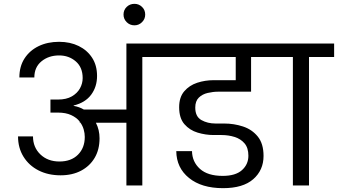

<svg xmlns="http://www.w3.org/2000/svg" viewBox="-20 -967 1762 1001"><path d="M282 -448Q326 -448 354.5 -464.5Q383 -481 397 -506.5Q411 -532 411 -560Q411 -616 375 -647Q339 -678 288 -678Q234 -678 196.5 -647.5Q159 -617 159 -563H81Q81 -621 108 -662.5Q135 -704 181.5 -726.5Q228 -749 288 -749Q346 -749 390.5 -727Q435 -705 460.5 -665.5Q486 -626 486 -571Q486 -515 455.5 -473.5Q425 -432 364 -417V-415Q393 -410 417 -396H639V-740H854V-670H722V0H639V-327H480Q499 -290 499 -246Q499 -187 473.5 -144Q448 -101 402.5 -77Q357 -53 296 -53Q231 -53 181 -78.5Q131 -104 102.5 -150Q74 -196 74 -256H152Q152 -199 190.5 -162Q229 -125 290 -125Q351 -125 386.5 -160.5Q422 -196 422 -253Q422 -272 416.5 -291.5Q411 -311 399 -328H396L395 -334Q379 -354 351 -367Q323 -380 282 -380H243V-448Z M681 -835Q657 -835 640.5 -851.5Q624 -868 624 -891Q624 -915 640.5 -931Q657 -947 681 -947Q704 -947 720.5 -931Q737 -915 737 -891Q737 -868 720.5 -851.5Q704 -835 681 -835Z M1143 14Q1031 14 965.5 -39Q900 -92 899 -179H981Q982 -123 1022.5 -86.5Q1063 -50 1141 -50Q1208 -50 1241.5 -80Q1275 -110 1275 -155Q1275 -196 1255 -219.5Q1235 -243 1203 -253Q1171 -263 1135 -263H1094Q1052 -263 1010.5 -275.5Q969 -288 941.5 -319.5Q914 -351 914 -408Q914 -460 940.5 -491Q967 -522 1008 -535.5Q1049 -549 1095 -549H1209V-670H801V-740H1428V-670H1289V-489H1118Q1091 -489 1063 -482.5Q1035 -476 1016.5 -458Q998 -440 998 -406Q998 -359 1030 -341Q1062 -323 1104 -323H1149Q1200 -323 1247 -307.5Q1294 -292 1324 -255Q1354 -218 1354 -154Q1354 -80 1300.5 -33Q1247 14 1143 14Z M1507 0V-670H1375V-740H1722V-670H1591V0Z"/></svg>

Font: Poppins
Style: Regular
Weight: 400
Designer: Ninad Kale (Devanagari), Jonny Pinhorn (Latin)
Version: Version 5.002